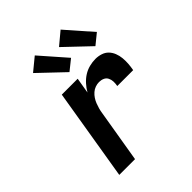

<svg xmlns="http://www.w3.org/2000/svg" viewBox="-213 -898 1025 1025"><g transform="rotate(-45 300.0 -385.0)"><path d="M90 0 176 -520H296L281 -431Q293 -452 310 -471Q327 -490 347.5 -503Q368 -516 391.5 -522Q415 -528 438 -528Q459 -528 479 -521.5Q499 -515 512.5 -501Q526 -487 533.5 -468Q541 -449 543 -428Q545 -407 543.5 -386Q542 -365 538 -343H418Q421 -359 420.5 -374Q420 -389 413.5 -402Q407 -415 393.5 -421Q380 -427 364 -427Q350 -427 335.5 -422Q321 -417 309 -406.5Q297 -396 288.5 -383Q280 -370 274.5 -356Q269 -342 265 -327.5Q261 -313 259 -299L209 0ZM486 -576 345 -710 417 -770 545 -624ZM290 -576 149 -710 222 -770 350 -624Z"/></g></svg>

Font: Iosevka SS04 Extended
Style: Bold Italic
Weight: 700
Width: 7
Italic angle: -9°
Monospace: yes
Designer: Belleve Invis
Foundry: Belleve Invis
Version: Version 19.0.0; ttfautohint (v1.8.4)